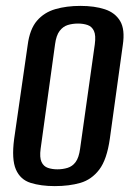

<svg xmlns="http://www.w3.org/2000/svg" viewBox="-20 -620 448 652"><path d="M166 12Q119 12 84 1Q49 -10 34 -44.5Q19 -79 28 -148L74 -467Q81 -521 105.5 -549.5Q130 -578 168 -589Q206 -600 253 -600Q301 -600 336 -588.5Q371 -577 388 -548.5Q405 -520 397 -467L353 -149Q343 -78 317 -44Q291 -10 253 1Q215 12 166 12ZM175 -45Q193 -45 209.5 -50Q226 -55 237 -70Q248 -85 252 -115L302 -470Q306 -500 299 -515Q292 -530 277.5 -535Q263 -540 245 -540Q226 -540 210 -535Q194 -530 182.5 -515Q171 -500 167 -470L118 -115Q114 -85 121 -70Q128 -55 142.5 -50Q157 -45 175 -45Z"/></svg>

Font: Alumni Sans SemiBold
Style: Italic
Weight: 600
Italic angle: -8°
Version: Version 1.016